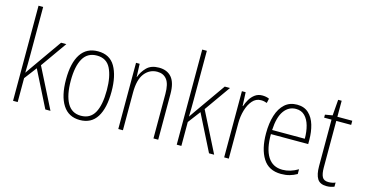

<svg xmlns="http://www.w3.org/2000/svg" viewBox="-79 -1116 2822 1482"><g transform="rotate(15 1332.0 -375.0)"><path d="M113 -370Q113 -334 112.5 -302Q112 -270 111 -235H112Q124 -252 132.5 -265Q141 -278 152 -293L318 -529H360L213 -321L375 0H334L188 -290L113 -191V0H76V-760H113Z M792 -265Q792 -133 747 -61.5Q702 10 611 10Q521 10 474.5 -62Q428 -134 428 -266Q428 -398 474.5 -468.5Q521 -539 612 -539Q706 -539 749 -465Q792 -391 792 -265ZM466 -266Q466 -151 501.5 -87.5Q537 -24 611 -24Q685 -24 719.5 -85.5Q754 -147 754 -266Q754 -375 721.5 -440Q689 -505 612 -505Q537 -505 501.5 -443Q466 -381 466 -266Z M1099 -539Q1165 -539 1200.5 -497Q1236 -455 1236 -365V0H1198V-356Q1198 -435 1171 -470Q1144 -505 1095 -505Q1033 -505 993.5 -455Q954 -405 954 -302V0H917V-529H946L950 -425H952Q967 -469 1001.5 -504Q1036 -539 1099 -539Z M1421 -370Q1421 -334 1420.5 -302Q1420 -270 1419 -235H1420Q1432 -252 1440.5 -265Q1449 -278 1460 -293L1626 -529H1668L1521 -321L1683 0H1642L1496 -290L1421 -191V0H1384V-760H1421Z M1925 -538Q1939 -538 1953 -535.5Q1967 -533 1980 -527L1972 -491Q1962 -495 1950 -497.5Q1938 -500 1924 -500Q1884 -500 1856.5 -468.5Q1829 -437 1814.5 -387.5Q1800 -338 1800 -283V0H1763V-529H1793L1798 -420H1801Q1810 -448 1826 -475Q1842 -502 1866.5 -520Q1891 -538 1925 -538Z M2203 -539Q2260 -539 2295.5 -506Q2331 -473 2347 -418.5Q2363 -364 2363 -300V-267H2065Q2064 -149 2103.5 -86.5Q2143 -24 2221 -24Q2283 -24 2345 -61V-23Q2317 -7 2286.5 1.5Q2256 10 2219 10Q2120 10 2073.5 -64.5Q2027 -139 2027 -263Q2027 -345 2046.5 -407Q2066 -469 2105 -504Q2144 -539 2203 -539ZM2203 -505Q2144 -505 2107.5 -454Q2071 -403 2066 -300H2327Q2327 -357 2314 -403.5Q2301 -450 2273.5 -477.5Q2246 -505 2203 -505Z M2589 -24Q2605 -24 2619.5 -27Q2634 -30 2644 -35V-2Q2632 3 2617 6.5Q2602 10 2583 10Q2530 10 2509 -24Q2488 -58 2488 -124V-496H2429V-520L2488 -530L2498 -657H2526V-529H2645V-496H2526V-124Q2526 -74 2539 -49Q2552 -24 2589 -24Z"/></g></svg>

Font: Noto Sans Sinhala Condensed ExtraLight
Style: Regular
Weight: 200
Width: 3
Designer: Jelle Bosma - Monotype Design Team
Foundry: Monotype Imaging Inc.
Version: Version 2.006; ttfautohint (v1.8.4.7-5d5b)